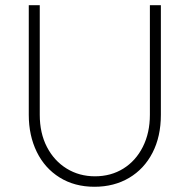

<svg xmlns="http://www.w3.org/2000/svg" viewBox="-20 -705 725 734"><path d="M90 -266V-685H132V-266Q132 -196 159.5 -143Q187 -90 235 -60.5Q283 -31 343 -31Q404 -31 451.5 -60.5Q499 -90 526 -143.5Q553 -197 553 -266V-685H595V-266Q595 -183 563 -121Q531 -59 473.5 -25Q416 9 341 9Q265 9 208 -26.5Q151 -62 120.5 -124.5Q90 -187 90 -266Z"/></svg>

Font: Bellota Text Light
Style: Regular
Weight: 300
Designer: Kemie Guaida
Foundry: Kemie Guaida
Version: Version 4.001